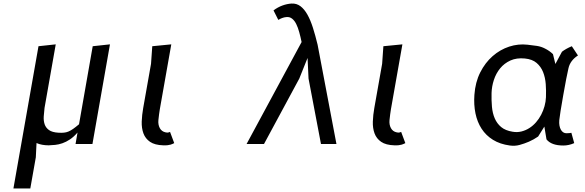

<svg xmlns="http://www.w3.org/2000/svg" viewBox="-20 -810 3290 1080"><path d="M196.5 -550 293.5 -560.5 230.5 -203Q227.5 -179 226 -155Q224.5 -131 231 -111.2Q237.5 -91.5 255.5 -78.5Q273.5 -65.5 309 -63.5Q326.5 -62.5 339.5 -63.8Q352.5 -65 364.8 -70Q377 -75 391 -84.8Q405 -94.5 424.5 -111L501.5 -550L598.5 -560.5L500 0H405L416 -64.5Q395 -40 373.5 -25.8Q352 -11.5 331 -4.2Q310 3 290.5 5Q271 7 253.5 7.5Q235 7.5 217 4.2Q199 1 185.5 -5.5L181.5 75L150.5 250H55.5Z M829.5 -451 836.5 -550 943.5 -560.5 879 -195.5Q876.5 -182.5 874.8 -167.2Q873 -152 871 -134.5Q868.5 -108.5 879 -89.2Q889.5 -70 911.5 -65.5Q922 -63 927.8 -65Q933.5 -67 936.5 -68L960 -5Q956.5 -3.5 951.8 -1Q947 1.5 940 3.5Q933 5.5 922.8 6.8Q912.5 8 898.5 7.5Q850.5 6 824 -12.2Q797.5 -30.5 786.8 -59.8Q776 -89 777.2 -126.2Q778.5 -163.5 785.5 -202.5Z M1710 -484 1663.5 -368 1465 0H1367L1676.5 -573.5Q1670.5 -602.5 1663.2 -629Q1656 -655.5 1646.2 -675Q1636.5 -694.5 1622.8 -705.2Q1609 -716 1590.5 -714Q1578.5 -713 1566.8 -708.5Q1555 -704 1545.5 -698L1518.5 -751.5Q1542.5 -769.5 1568.5 -779Q1594.5 -788.5 1620 -790Q1648.5 -791.5 1670.2 -775Q1692 -758.5 1709.2 -727.8Q1726.5 -697 1740.2 -653.8Q1754 -610.5 1766.5 -558.5L1872.5 0H1785.5L1715.5 -368Z M2129.5 -451 2136.5 -550 2243.5 -560.5 2179 -195.5Q2176.5 -182.5 2174.8 -167.2Q2173 -152 2171 -134.5Q2168.5 -108.5 2179 -89.2Q2189.5 -70 2211.5 -65.5Q2222 -63 2227.8 -65Q2233.5 -67 2236.5 -68L2260 -5Q2256.5 -3.5 2251.8 -1Q2247 1.5 2240 3.5Q2233 5.5 2222.8 6.8Q2212.5 8 2198.5 7.5Q2150.5 6 2124 -12.2Q2097.5 -30.5 2086.8 -59.8Q2076 -89 2077.2 -126.2Q2078.5 -163.5 2085.5 -202.5Z M3231 -498Q3187 -469.5 3177.5 -425.5Q3172 -403 3165 -366Q3158 -329 3148.5 -276Q3129.5 -168.5 3126 -134.5Q3124.5 -117 3127 -103.5Q3129.5 -90 3135 -80.2Q3140.5 -70.5 3148.5 -65.5Q3156.5 -60.5 3165.5 -60.5Q3176.5 -60.5 3182 -61.2Q3187.5 -62 3194 -63L3210 -5Q3180 8.5 3148.5 8.5Q3081.5 8.5 3054 -26L3042 -98L3007 -42Q2982.5 -25 2955 -13Q2929.5 -2 2903 5.2Q2876.5 12.5 2848 8.5Q2792.5 1 2753 -23.5Q2713.5 -48 2689 -85.8Q2664.5 -123.5 2654.5 -172.2Q2644.5 -221 2648.5 -276.5Q2653.5 -347.5 2681.2 -402.5Q2709 -457.5 2751 -494.2Q2793 -531 2844.2 -547.8Q2895.5 -564.5 2947.5 -558.5Q2975.5 -555.5 3000 -551.8Q3024.5 -548 3045.5 -537Q3058.5 -530.5 3069.5 -522.8Q3080.5 -515 3090.5 -505.5L3104 -450L3141 -519Q3152 -527.5 3165.8 -535.2Q3179.5 -543 3196.5 -550ZM3051 -263Q3052.5 -300 3049.8 -337Q3047 -374 3034.8 -404.8Q3022.5 -435.5 2998.2 -456.2Q2974 -477 2932 -481Q2886 -485.5 2851.2 -469.8Q2816.5 -454 2793.2 -425.5Q2770 -397 2758 -360.2Q2746 -323.5 2745 -286Q2744 -246 2747.2 -209.5Q2750.5 -173 2763 -144Q2775.5 -115 2799.2 -95.2Q2823 -75.5 2863.5 -69Q2889.5 -64.5 2913.2 -70.5Q2937 -76.5 2957.8 -89.8Q2978.5 -103 2995.2 -122.2Q3012 -141.5 3024 -164.5Q3036 -187.5 3043 -212.8Q3050 -238 3051 -263Z"/></svg>

Font: B612 Mono
Style: Italic
Weight: 400
Italic angle: -10°
Version: Version 1.005